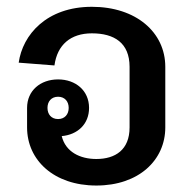

<svg xmlns="http://www.w3.org/2000/svg" viewBox="-20 -537 569 573"><path d="M35.8 -350 142.5 -341.7C150.8 -403.3 190.8 -437.5 254.2 -437.5C320.8 -437.5 366.7 -409.2 366.7 -337.5V-156.7C366.7 -90 324.2 -62.5 267.5 -62.5C219.2 -62.5 175.8 -83.3 164.2 -130.8C211.7 -135 245.8 -166.7 245.8 -215C245.8 -266.7 205.8 -300 153.3 -300C100.8 -300 60.8 -266.7 60.8 -215V-156.7C60.8 -59.2 140.8 16.7 267.5 16.7C394.2 16.7 473.3 -59.2 473.3 -156.7V-337.5C473.3 -440.8 385.8 -516.7 254.2 -516.7C119.2 -516.7 47.5 -433.3 35.8 -350ZM153.3 -248.3C173.3 -248.3 185 -234.2 185 -215C185 -195.8 173.3 -181.7 153.3 -181.7C133.3 -181.7 121.7 -195.8 121.7 -215C121.7 -234.2 133.3 -248.3 153.3 -248.3Z"/></svg>

Font: Boon SemiBold
Style: Regular
Weight: 600
Designer: Sungsit Sawaiwan
Foundry: FontUni
Version: Version 2.0